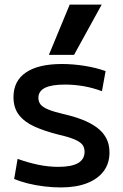

<svg xmlns="http://www.w3.org/2000/svg" viewBox="-20 -810 538 840"><path d="M246 10Q211 10 173.5 5.5Q136 1 102 -7.5Q68 -16 42 -27L57 -115Q101 -99 146 -89.5Q191 -80 235 -80Q293 -80 321.5 -96.5Q350 -113 350 -146Q350 -165 340 -177.5Q330 -190 305 -200.5Q280 -211 236 -221Q176 -236 131.5 -256Q87 -276 63 -307Q39 -338 39 -385Q39 -456 93.5 -493Q148 -530 251 -530Q299 -530 349.5 -522Q400 -514 442 -499L426 -411Q386 -426 345.5 -433Q305 -440 264 -440Q205 -440 176.5 -425.5Q148 -411 148 -382Q148 -365 157.5 -353Q167 -341 191 -331Q215 -321 258 -311Q302 -301 338.5 -287Q375 -273 402 -253.5Q429 -234 444 -207Q459 -180 459 -143Q459 -95 433.5 -61Q408 -27 360.5 -8.5Q313 10 246 10ZM304 -570H194L285 -790H425Z"/></svg>

Font: M PLUS 1 Medium
Style: Regular
Weight: 500
Designer: Coji Morishita
Foundry: UNDERFOREST DESIGN
Version: Version 1.001